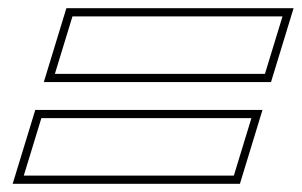

<svg xmlns="http://www.w3.org/2000/svg" viewBox="-20 -580 736 468"><path d="M108 -152H38L80.8 -292H150.8H522.8H592.8L550 -152H480ZM183.8 -400H113.8L156.6 -540H226.6H598.6H668.6L625.8 -400H555.8ZM10.9 -132H564.8L619.8 -312H66ZM86.8 -380H640.6L695.6 -560H141.8Z"/></svg>

Font: Nordica Plus
Style: NordicaClassicRgCondOblOl
Weight: 500
Version: Version 1.01